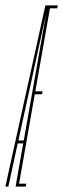

<svg xmlns="http://www.w3.org/2000/svg" viewBox="-59 -695 235 715"><path d="M-39 0 110 -675H156L154 -664H127L72.5 -355H99.5L97.5 -344H70.5L12 -11H39L37 0H-1L27.5 -161H7L-28 0ZM9.5 -172H29.5L113 -645Z"/></svg>

Font: Anybody UltraCondensed Thin
Style: Italic
Weight: 100
Width: 1
Italic angle: -10°
Designer: Tyler Finck
Foundry: Etcetera Type Company
Version: Version 1.010; ttfautohint (v1.8.3) -l 8 -r 50 -G 200 -x 14 